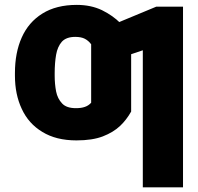

<svg xmlns="http://www.w3.org/2000/svg" viewBox="-20 -573 820 797"><path d="M294.9 -124Q317.9 -124 332.5 -129.4Q347.2 -134.3 358.4 -146.5V-321.3H524.4V-109.9Q504.9 -75.2 478.5 -50.3Q450.7 -23.9 406.7 -6.8Q363.3 9.8 297.4 9.8Q212.9 9.8 155.8 -25.4Q98.6 -59.6 70.3 -121.1Q42 -181.2 42 -258.8V-269.5Q42 -354.5 70.3 -417.5Q98.6 -481 155.8 -516.6Q213.4 -552.7 298.8 -552.7Q357.4 -552.7 403.3 -530.8Q449.7 -507.8 480 -476.6Q510.7 -445.3 524.4 -417V-284.7L358.4 -298.8V-389.2Q347.2 -404.3 332 -412.1Q316.9 -419.9 292.5 -419.9Q255.4 -419.9 236.8 -399.9Q218.8 -379.4 212.9 -345.7Q207 -311.5 207 -269.5V-258.8Q207 -224.1 212.9 -193.4Q218.8 -163.6 237.8 -143.6Q255.9 -124 294.9 -124ZM628.9 -545.4H739.7V204.6H572.8V-364.3L452.6 -323.7V-472.2Z"/></svg>

Font: My Font
Style: Regular
Weight: 500
Designer: Rasmus Andersson
Foundry: rsms
Version: Version 0.001